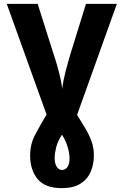

<svg xmlns="http://www.w3.org/2000/svg" viewBox="-20 -734 640 994"><path d="M300 240Q213 240 174.5 192.5Q136 145 136 72Q136 13 161 -34.5Q186 -82 221 -141L15 -714H175L259 -449Q268 -423 277 -391Q286 -359 293 -328Q300 -297 302 -273Q306 -311 318.5 -360Q331 -409 343 -449L425 -714H585L379 -139Q405 -98 424.5 -64.5Q444 -31 455 0.5Q466 32 466 71Q466 118 449 156.5Q432 195 395.5 217.5Q359 240 300 240ZM301 146Q318 146 329 131Q340 116 340 85Q340 62 331 29.5Q322 -3 301 -37Q279 -4 271 28Q263 60 263 83Q263 115 274.5 130.5Q286 146 301 146Z"/></svg>

Font: Noto Sans Mono Black
Style: Regular
Weight: 900
Designer: Monotype Design Team
Foundry: Monotype Imaging Inc.
Version: Version 2.014